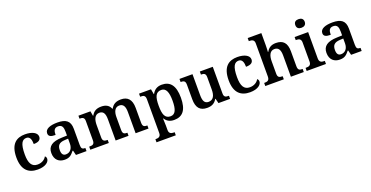

<svg xmlns="http://www.w3.org/2000/svg" viewBox="-32 -1694 5518 2855"><g transform="rotate(-20 2727.0 -266.5)"><path d="M291 10C417 10 475 -46 475 -95C475 -113 468 -129 454 -138C431 -94 380 -61 313 -61C221 -61 183 -129 183 -267C183 -441 224 -491 289 -491C346 -491 362 -434 362 -367C449 -367 476 -400 476 -444C476 -507 398 -548 287 -548C153 -548 50 -481 50 -266C50 -64 149 10 291 10Z M717 10C796 10 825 -21 869 -75H877L896 0H1063V-49H1060C1015 -49 999 -65 999 -120V-377C999 -503 932 -548 799 -548C691 -548 603 -520 603 -448C603 -400 639 -383 713 -383C713 -449 729 -491 790 -491C855 -491 869 -446 869 -374V-317L786 -314C635 -309 561 -259 561 -152C561 -42 629 10 717 10ZM760 -59C715 -59 694 -89 694 -148C694 -222 724 -261 817 -265L869 -268V-191C869 -110 826 -59 760 -59Z M1123 0H1416V-49H1412C1368 -49 1337 -58 1337 -115V-313C1337 -397 1362 -471 1436 -471C1502 -471 1524 -421 1524 -335V0H1728V-49H1725C1680 -49 1654 -58 1654 -120V-325C1654 -404 1680 -471 1751 -471C1816 -471 1840 -421 1840 -335V0H2044V-49H2041C1996 -49 1970 -58 1970 -120V-354C1970 -490 1908 -548 1804 -548C1733 -548 1679 -524 1646 -461H1639C1615 -523 1562 -548 1494 -548C1419 -548 1373 -524 1338 -461H1333L1320 -536H1130V-489H1133C1177 -489 1207 -480 1207 -423V-119C1207 -58 1178 -49 1133 -49H1123Z M2086 233H2391V184H2377C2342 184 2302 176 2302 118V46C2302 16 2300 -29 2298 -66H2303C2332 -19 2376 11 2449 11C2583 11 2654 -74 2654 -267C2654 -460 2582 -546 2450 -546C2372 -546 2326 -509 2297 -454H2293L2278 -536H2089V-487H2100C2140 -487 2171 -478 2171 -418V117C2171 176 2131 184 2096 184H2086ZM2417 -59C2328 -59 2302 -129 2302 -267C2302 -404 2328 -475 2417 -475C2492 -475 2522 -403 2522 -267C2522 -129 2492 -59 2417 -59Z M2971 10C3038 10 3090 -11 3127 -75H3132L3151 0H3335V-49H3328C3288 -49 3256 -55 3256 -113V-536H3051V-487H3054C3095 -487 3126 -480 3126 -420V-223C3126 -128 3095 -67 3021 -67C2954 -67 2935 -120 2935 -206V-536H2729V-487H2732C2779 -487 2804 -476 2804 -417V-187C2804 -52 2859 10 2971 10Z M3650 10C3776 10 3834 -46 3834 -95C3834 -113 3827 -129 3813 -138C3790 -94 3739 -61 3672 -61C3580 -61 3542 -129 3542 -267C3542 -441 3583 -491 3648 -491C3705 -491 3721 -434 3721 -367C3808 -367 3835 -400 3835 -444C3835 -507 3757 -548 3646 -548C3512 -548 3409 -481 3409 -266C3409 -64 3508 10 3650 10Z M3892 0H4185V-49H4181C4137 -49 4107 -58 4107 -115V-313C4107 -401 4134 -471 4206 -471C4273 -471 4297 -421 4297 -335V0H4501V-49H4498C4453 -49 4427 -58 4427 -120V-354C4427 -490 4369 -548 4256 -548C4181 -548 4136 -515 4108 -463H4102C4103 -476 4106 -527 4106 -570V-760H3890V-711H3901C3935 -711 3976 -703 3976 -647V-119C3976 -58 3941 -49 3899 -49H3892Z M4695 -630C4736 -630 4770 -650 4770 -698C4770 -748 4736 -766 4695 -766C4653 -766 4621 -748 4621 -698C4621 -650 4653 -630 4695 -630ZM4547 0H4852V-49H4840C4798 -49 4765 -61 4765 -120V-536H4551V-487H4560C4601 -487 4635 -475 4635 -420V-118C4635 -60 4602 -49 4560 -49H4547Z M5071 10C5150 10 5179 -21 5223 -75H5231L5250 0H5417V-49H5414C5369 -49 5353 -65 5353 -120V-377C5353 -503 5286 -548 5153 -548C5045 -548 4957 -520 4957 -448C4957 -400 4993 -383 5067 -383C5067 -449 5083 -491 5144 -491C5209 -491 5223 -446 5223 -374V-317L5140 -314C4989 -309 4915 -259 4915 -152C4915 -42 4983 10 5071 10ZM5114 -59C5069 -59 5048 -89 5048 -148C5048 -222 5078 -261 5171 -265L5223 -268V-191C5223 -110 5180 -59 5114 -59Z"/></g></svg>

Font: Noto Serif Lao SemiBold
Style: Regular
Weight: 600
Designer: Monotype Design Team
Foundry: Monotype Imaging Inc.
Version: Version 2.003